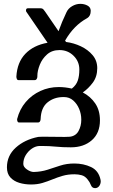

<svg xmlns="http://www.w3.org/2000/svg" viewBox="-20 -671 587 997"><path d="M214 -611 284 -509Q301 -557 325 -607Q334 -627 354.5 -639Q375 -651 397 -651Q417 -651 433.5 -642.5Q450 -634 451 -617Q451 -615 451 -614Q451 -588 433 -577Q363 -539 318 -460L323 -453Q363 -448 400 -430.5Q437 -413 461 -384.5Q485 -356 485 -317Q485 -273 462 -242Q439 -211 410 -191Q450 -170 474.5 -134Q499 -98 499 -46Q499 20 457 57Q415 94 348 94Q304 94 270 90.5Q236 87 197 87Q192 87 187 87Q166 87 146.5 100Q127 113 114 134Q101 155 101 180Q101 196 120 209Q139 222 155 222Q194 221 226.5 210.5Q259 200 292.5 189Q326 178 366 178Q414 178 453 196.5Q492 215 502 262Q503 266 503 270Q503 284 495.5 294.5Q488 305 475 306Q474 306 474 306Q458 306 452 290Q446 274 435 261Q422 244 404.5 239Q387 234 367 234Q333 234 305.5 242Q278 250 252.5 260.5Q227 271 200.5 279Q174 287 141 287Q109 287 80.5 278.5Q52 270 34 250.5Q16 231 16 198Q16 137 62 95.5Q108 54 178 40Q185 39 212 39Q235 39 264.5 39.5Q294 40 316 40Q336 40 343 39Q374 35 388 9Q402 -17 402 -48Q402 -49 402 -51Q402 -79 391 -105.5Q380 -132 360 -149.5Q340 -167 312 -167Q311 -167 309 -167Q261 -167 227 -139.5Q193 -112 191 -53Q191 -46 187.5 -40.5Q184 -35 177 -35H79Q73 -35 70.5 -41.5Q68 -48 69 -53Q82 -104 113.5 -141Q145 -178 189.5 -198.5Q234 -219 285 -219Q318 -219 353 -211Q376 -229 384 -253Q392 -277 392 -310Q392 -352 362 -381.5Q332 -411 289 -411Q250 -411 224.5 -388.5Q199 -366 186.5 -334.5Q174 -303 174 -277Q174 -275 174 -273Q174 -267 170.5 -261Q167 -255 160 -255H76Q70 -255 67.5 -261Q65 -267 65 -273Q69 -347 111.5 -391.5Q154 -436 227 -449L116 -611Q114 -614 115.5 -621Q117 -628 125 -628H190Q200 -628 205.5 -622Q211 -616 214 -611Z"/></svg>

Font: Triodion
Style: Regular
Weight: 400
Version: Version 1.201; ttfautohint (v1.8.4.7-5d5b)